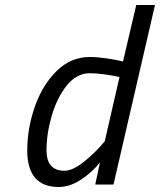

<svg xmlns="http://www.w3.org/2000/svg" viewBox="-20 -738 640 768"><path d="M89 -136Q89 -224 119 -310.5Q149 -397 206 -453.5Q263 -510 339 -510Q368 -510 406.5 -504.5Q445 -499 472 -492L525 -718H600L434 0H361L380 -89Q351 -51 305.5 -20.5Q260 10 215 10Q89 10 89 -136ZM399 -173 458 -430Q388 -445 339 -445Q286 -445 247 -396Q208 -347 187 -275Q166 -203 166 -137Q166 -55 238 -55Q271 -55 316.5 -91.5Q362 -128 399 -173Z"/></svg>

Font: Cairo
Style: Italic
Weight: 400
Italic angle: -13°
Designer: Mohamed Gaber, Accademia di Belle Arti di Urbino and others
Foundry: Kief Type Foundry, Accademia di Belle Arti di Urbino and others
Version: Version 3.011